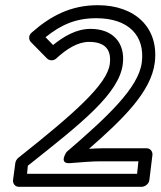

<svg xmlns="http://www.w3.org/2000/svg" viewBox="-20 -693 617 738"><path d="M84 -25 87 -56C295 -221 438 -333 452 -447C462 -527 415 -582 328 -582C272 -582 224 -552 184 -520L155 -550C215 -598 271 -623 350 -623C474 -623 538 -556 525 -453C513 -356 393 -244 236 -109C236 -109 203 -62 250 -66C287 -69 334 -73 366 -73H512L507 -25ZM30 0C29 11 37 25 52 25H525C536 25 552 15 554 0L566 -98C567 -109 559 -123 544 -123H372C356 -123 341 -122 322 -121C450 -233 561 -339 575 -453C591 -586 500 -673 356 -673C253 -673 176 -633 102 -568C89 -557 90 -541 98 -532L161 -468C169 -460 185 -458 196 -468C236 -505 279 -532 322 -532C385 -532 409 -501 402 -447C392 -369 268 -259 50 -86C45 -82 40 -74 39 -67Z"/></svg>

Font: Falling Sky
Style: ExtOuObl
Weight: 400
Designer: Paul D. Hunt
Foundry: Adobe Systems Incorporated
Version: Version 1.02